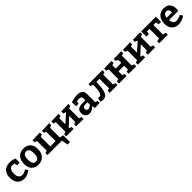

<svg xmlns="http://www.w3.org/2000/svg" viewBox="604 -2610 4845 4845"><g transform="rotate(-45 3027.0 -187.0)"><path d="M497 -72Q386 12 273 12Q203 12 147.5 -20.5Q92 -53 60.5 -115Q29 -177 29 -262Q29 -362 67 -425.5Q105 -489 166.5 -517.5Q228 -546 300 -546Q345 -546 394 -534.5Q443 -523 477 -507L473 -360H383L369 -437Q339 -446 303 -446Q239 -446 207 -399.5Q175 -353 175 -270Q175 -183 210 -137Q245 -91 305 -91Q367 -91 450 -143Z M1045 -277Q1045 -142 973.5 -65Q902 12 777 12Q659 12 594.5 -58Q530 -128 530 -257Q530 -393 600 -469.5Q670 -546 795 -546Q913 -546 979 -475.5Q1045 -405 1045 -277ZM675 -264Q675 -173 702 -130.5Q729 -88 784 -88Q843 -88 871.5 -133.5Q900 -179 900 -270Q900 -361 872.5 -403.5Q845 -446 788 -446Q731 -446 703 -401.5Q675 -357 675 -264Z M1740 -74 1742 172H1653L1624 0H1105V-72L1172 -93V-438L1105 -459V-531L1372 -538V-466L1312 -445V-103H1501V-442L1441 -459V-531L1708 -538V-466L1641 -443V-93Z M2393 -538V-466L2326 -443V-93L2393 -72V0H2131V-72L2193 -90V-313L1976 -110V-89L2038 -72V0H1776V-72L1843 -93V-438L1776 -459V-531L2038 -538V-466L1976 -444V-230L2194 -423L2193 -442L2131 -459V-531Z M2903 -93 2970 -72V-1L2795 8L2778 -76Q2741 -33 2695.5 -10.5Q2650 12 2602 12Q2536 12 2495 -30Q2454 -72 2454 -147Q2454 -229 2506.5 -265Q2559 -301 2664 -301H2763V-356Q2763 -401 2741 -422Q2719 -443 2675 -443Q2637 -443 2590 -431L2579 -361H2492L2484 -507Q2619 -546 2712 -546Q2807 -546 2855 -506Q2903 -466 2903 -382ZM2657 -89Q2681 -89 2708.5 -103Q2736 -117 2763 -141V-227H2687Q2636 -227 2615.5 -211.5Q2595 -196 2595 -161Q2595 -125 2612 -107Q2629 -89 2657 -89Z M3603 -463 3536 -440V-91L3603 -72V0H3330V-72L3396 -91V-431H3285Q3282 -286 3264.5 -190Q3247 -94 3205.5 -42Q3164 10 3092 10Q3055 10 3005 -5L3025 -114Q3042 -110 3059 -110Q3107 -110 3132 -147Q3157 -184 3166.5 -254Q3176 -324 3178 -441L3105 -463V-534H3603Z M4274 -538V-466L4208 -444V-93L4274 -72V0H4006V-72L4068 -90V-227H3867V-90L3929 -72V0H3660V-72L3727 -93V-438L3660 -459V-531L3929 -538V-466L3867 -444V-327H4068V-442L4006 -459V-531Z M4949 -538V-466L4882 -443V-93L4949 -72V0H4687V-72L4749 -90V-313L4532 -110V-89L4594 -72V0H4332V-72L4399 -93V-438L4332 -459V-531L4594 -538V-466L4532 -444V-230L4750 -423L4749 -442L4687 -459V-531Z M4986 -349V-534H5510V-349H5425L5408 -431H5318V-91L5401 -71V0H5096V-71L5178 -91V-431H5089L5071 -349Z M5969 -142 6016 -67Q5900 12 5780 12Q5668 12 5602 -58Q5536 -128 5536 -257Q5536 -346 5568 -411Q5600 -476 5659.5 -511Q5719 -546 5799 -546Q5910 -546 5965.5 -481.5Q6021 -417 6021 -310Q6021 -279 6015 -240H5682Q5688 -171 5720 -131.5Q5752 -92 5813 -92Q5885 -92 5969 -142ZM5683 -323H5877Q5875 -445 5788 -445Q5742 -445 5716 -412.5Q5690 -380 5683 -323Z"/></g></svg>

Font: Bitter Pro
Style: Bold
Weight: 700
Designer: Sol Matas, and Bitter project Authors
Foundry: Sol Matas
Version: Version 1.010